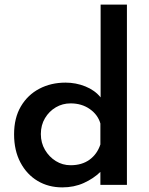

<svg xmlns="http://www.w3.org/2000/svg" viewBox="-20 -801 647 832"><path d="M250 11Q190 11 143 -17Q96 -45 68.5 -97Q41 -149 41 -219Q41 -290 70.5 -340Q100 -390 150.5 -416.5Q201 -443 264 -443Q309 -443 350 -426.5Q391 -410 416 -379V-781H530V0H415V-56Q385 -27 343 -8Q301 11 250 11ZM286 -85Q335 -85 368 -109Q401 -133 415 -175V-266Q404 -304 369 -328.5Q334 -353 286 -353Q251 -353 222 -336Q193 -319 175 -289Q157 -259 157 -220Q157 -182 175 -151.5Q193 -121 222 -103Q251 -85 286 -85Z"/></svg>

Font: Reem Kufi Medium
Style: Regular
Weight: 500
Designer: Khaled Hosny
Version: Version 1.001